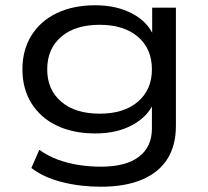

<svg xmlns="http://www.w3.org/2000/svg" viewBox="-20 -519 790 728"><path d="M362 189Q285 189 215.5 171.5Q146 154 99 118L129 49Q163 73 200 86.5Q237 100 278 106.5Q319 113 363 113Q457 113 506.5 75.5Q556 38 556 -32V-130H563Q541 -77 482 -45Q423 -13 342 -13Q258 -13 196 -42.5Q134 -72 99.5 -127Q65 -182 65 -256Q65 -330 99.5 -385Q134 -440 196 -469.5Q258 -499 341 -499Q423 -499 482.5 -467Q542 -435 564 -380H557V-490H647V-42Q647 33 614.5 84Q582 135 518.5 162Q455 189 362 189ZM358 -88Q450 -88 503 -133.5Q556 -179 556 -256Q556 -334 503 -379.5Q450 -425 358 -425Q265 -425 212 -379.5Q159 -334 159 -256Q159 -179 212 -133.5Q265 -88 358 -88Z"/></svg>

Font: Nunito Sans 10pt Expanded
Style: Regular
Weight: 400
Width: 7
Designer: Vernon Adams
Foundry: Vernon Adams
Version: Version 3.101;gftools[0.9.27]